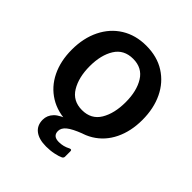

<svg xmlns="http://www.w3.org/2000/svg" viewBox="-197 -664 961 961"><g transform="rotate(45 283.5 -184.0)"><path d="M150 -24.5C187.3 -1.5 231.7 10 283 10C334.3 10 378.8 -1.5 416.5 -24.5C454.2 -47.5 483 -79.7 503 -121C523 -162.3 533 -209.7 533 -263C533 -317 523 -364.8 503 -406.5C483 -448.2 454.3 -480.8 417 -504.5C379.7 -528.2 335.3 -540 284 -540C234 -540 190.2 -528.3 152.5 -505C114.8 -481.7 85.7 -449 65 -407C44.3 -365 34 -316.7 34 -262C34 -208.7 44 -161.5 64 -120.5C84 -79.5 112.7 -47.5 150 -24.5ZM380 -135.5C359.3 -101.2 327.3 -84 284 -84C240.7 -84 208.5 -101.3 187.5 -136C166.5 -170.7 156 -214.3 156 -267C156 -319.7 166.5 -362.8 187.5 -396.5C208.5 -430.2 240.7 -447 284 -447C326.7 -447 358.5 -430.2 379.5 -396.5C400.5 -362.8 411 -319.7 411 -267C411 -213.7 400.7 -169.8 380 -135.5ZM201.5 34.5C186.5 50.2 179 68.3 179 89C179 115.7 188.3 136.2 207 150.5C225.7 164.8 252 172 286 172C305.3 172 323.7 170.2 341 166.5C358.3 162.8 371.7 158.7 381 154C386.3 150.7 389 146.3 389 141V104C389 97.3 387 94 383 94C379.7 94 377 94.7 375 96C356.3 106 336.3 111 315 111C287 111 273 99 273 75C273 60.3 280.3 47 295 35C309.7 23 334.3 10.3 369 -3L281 -7C243 5 216.5 18.8 201.5 34.5Z"/></g></svg>

Font: Morrison SemiBold
Style: Regular
Weight: 600
Designer: Pablo Impallari, Rodrigo Fuenzalida (Modified by Dan O. Williams)
Version: Version 0.030; ttfautohint (v1.8.1)